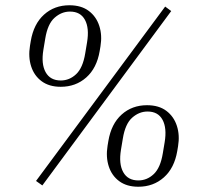

<svg xmlns="http://www.w3.org/2000/svg" viewBox="-20 -705 755 730"><path d="M362 -529 359 -511Q348 -446 308 -410.5Q268 -375 211 -375Q167 -375 138.5 -396Q110 -417 98.5 -452.5Q87 -488 94 -531L97 -549Q108 -614 147.5 -649.5Q187 -685 244 -685Q289 -685 317.5 -663.5Q346 -642 357.5 -606.5Q369 -571 362 -529ZM608 -680 631 -663 141 0 117 -17ZM311 -544Q320 -598 303 -629.5Q286 -661 246 -661Q214 -661 187.5 -637.5Q161 -614 152 -558L145 -516Q136 -462 153.5 -430.5Q171 -399 211 -399Q244 -399 269.5 -423Q295 -447 304 -502ZM657 -149 654 -131Q643 -66 603 -30.5Q563 5 506 5Q462 5 433.5 -16Q405 -37 393.5 -72.5Q382 -108 389 -151L392 -169Q403 -234 442.5 -269.5Q482 -305 539 -305Q584 -305 612.5 -283.5Q641 -262 652.5 -226.5Q664 -191 657 -149ZM606 -164Q615 -218 598 -249.5Q581 -281 541 -281Q509 -281 482.5 -257.5Q456 -234 447 -178L440 -136Q431 -82 448.5 -50.5Q466 -19 506 -19Q539 -19 564.5 -43Q590 -67 599 -122Z"/></svg>

Font: Inria Serif Light
Style: Italic
Weight: 300
Italic angle: -10°
Designer: Black Foundry Team
Foundry: Black Foundry
Version: Version 1.000; ttfautohint (v1.8.3)